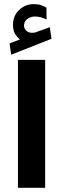

<svg xmlns="http://www.w3.org/2000/svg" viewBox="-20 -910 305 930"><path d="M76.7 -719.2Q60.1 -732.4 51.5 -748.5Q43 -764.6 43 -790.5Q43 -834 73.2 -862.1Q103.5 -890.1 142.1 -890.1Q163.1 -890.1 177 -885.7Q190.9 -881.3 205.1 -873L205.6 -815.4Q176.8 -830.1 148.9 -830.1Q129.4 -830.1 112.8 -818.4Q96.2 -806.6 96.2 -784.2Q96.7 -771 108.9 -759.8Q121.1 -748.5 147 -752Q147 -752 150.9 -752.9L221.2 -778.3L229.5 -722.2L34.2 -645L26.4 -699.7ZM198.7 -620.1V-0.5H66.9V-620.1Z"/></svg>

Font: Vazirmatn UI FD ExtraBold
Style: Regular
Weight: 800
Designer: Saber Rastikerdar
Foundry: Saber Rastikerdar
Version: Version 33.003